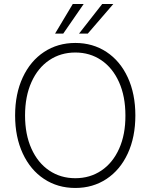

<svg xmlns="http://www.w3.org/2000/svg" viewBox="-20 -932 754 962"><path d="M357.4 9.8Q269 9.8 200.7 -35.4Q132.3 -80.6 94 -163.1Q55.7 -245.6 55.7 -353.5Q55.7 -461.9 94 -544.2Q132.3 -626.5 200.7 -671.6Q269 -716.8 357.4 -716.8Q445.3 -716.8 513.7 -671.6Q582 -626.5 620.1 -544.2Q658.2 -461.9 658.2 -353.5Q658.2 -245.1 620.1 -162.8Q582 -80.6 513.7 -35.4Q445.3 9.8 357.4 9.8ZM357.4 -668.9Q284.2 -668.9 227.1 -630.6Q169.9 -592.3 137.7 -520.8Q105.5 -449.2 105.5 -353.5Q105.5 -258.3 137.5 -187.3Q169.4 -116.2 226.6 -77.6Q283.7 -39.1 357.4 -39.1Q430.7 -39.1 487.8 -77.4Q544.9 -115.7 576.9 -187Q608.9 -258.3 608.4 -353.5Q608.4 -449.2 576.4 -520.5Q544.4 -591.8 487.5 -630.4Q430.7 -668.9 357.4 -668.9ZM492.2 -912.1H547.9L419.9 -763.7H376ZM344.7 -912.1H399.4L296.9 -763.7H255.9Z"/></svg>

Font: Pretendard ExtraLight
Style: Regular
Weight: 200
Designer: Base glyphs from Inter by Rasmus Andersson; Hangeul glyphs from Noto Sans CJK(Source Han Sans) by Jang Soo-young and Kan
Foundry: Kil Hyung-jin
Version: Version 1.309